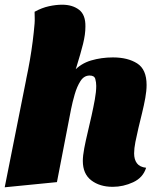

<svg xmlns="http://www.w3.org/2000/svg" viewBox="-31 -774 665 816"><path d="M448 20Q393 20 357 -7.5Q321 -35 321 -90Q321 -112 327 -143.5Q333 -175 341.5 -210.5Q350 -246 358 -282Q366 -318 372 -351Q378 -384 378 -409Q378 -424 374 -438.5Q370 -453 350 -453Q326 -453 311 -429.5Q296 -406 286.5 -373Q277 -340 271 -310L211 0L-11 22L82 -445L281 -470Q312 -504 356 -517Q400 -530 449 -530Q512 -530 552 -504.5Q592 -479 592 -413Q592 -388 586.5 -357.5Q581 -327 573 -294.5Q565 -262 557.5 -230.5Q550 -199 544.5 -171Q539 -143 539 -122Q539 -96 551 -80Q563 -64 590 -61Q577 -19 535 0.5Q493 20 448 20ZM273 -425 80 -436Q89 -478 96 -518.5Q103 -559 108 -598.5Q113 -638 116 -674Q117 -687 116.5 -699.5Q116 -712 116 -724Q147 -741 177 -747.5Q207 -754 233 -754Q277 -754 305 -732.5Q333 -711 332 -661Q332 -644 329.5 -626Q327 -608 322 -587.5Q317 -567 310 -543Q303 -519 294 -489.5Q285 -460 273 -425Z"/></svg>

Font: Sansita Swashed Light Black
Style: Regular
Weight: 900
Version: Version 1.003